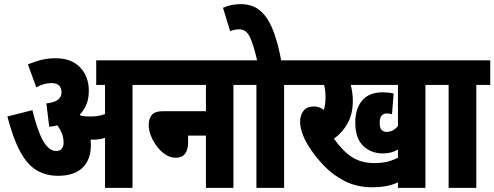

<svg xmlns="http://www.w3.org/2000/svg" viewBox="-20 -916 2410 936"><path d="M423 -209Q423 -137 382 -98Q341 -59 263 -59Q204 -59 158.5 -86Q113 -113 78.5 -176.5Q44 -240 16 -348L138 -379Q163 -276 191 -228Q219 -180 254 -180Q273 -180 281.5 -191.5Q290 -203 290 -220Q290 -246 281.5 -266.5Q273 -287 260 -305Q241 -300 220 -298L206 -412Q280 -419 280 -466Q280 -487 268 -499Q256 -511 230 -511Q214 -511 195 -506Q176 -501 157 -490L116 -602Q147 -615 179 -623.5Q211 -632 252 -632Q328 -632 370.5 -587.5Q413 -543 413 -473Q413 -436 401.5 -407.5Q390 -379 369 -358Q372 -355 374 -352Q397 -348 420 -348Q439 -348 456 -350.5Q473 -353 492 -360V-502H449V-622H694V-502H626V0H492V-244Q477 -239 462 -237Q447 -235 432 -235Q427 -235 422 -236Q423 -223 423 -209Z M682 -622H1186V-502H1118V0H984V-255H897V-223Q897 -147 836 -147Q811 -147 787.5 -162Q764 -177 745.5 -201.5Q727 -226 716 -253.5Q705 -281 705 -306Q705 -336 719.5 -355Q734 -374 777 -374H984V-502H682Z M1365 -502V0H1230V-502H1174V-622H1433V-502ZM1235 -615Q1216 -699 1198 -736Q1180 -773 1147 -773Q1123 -773 1102 -764L1067 -878Q1109 -896 1153 -896Q1186 -896 1215 -884.5Q1244 -873 1269.5 -842.5Q1295 -812 1315.5 -757Q1336 -702 1352 -615Z M2054 -502V0H1920V-27Q1892 -14 1861 -8.5Q1830 -3 1795 -3Q1721 -3 1662 -32.5Q1603 -62 1558 -109.5Q1513 -157 1481 -209Q1443 -273 1443 -323Q1443 -353 1459 -375Q1475 -397 1511 -397Q1537 -397 1559 -380Q1567 -409 1567 -441Q1567 -474 1560 -502H1421V-622H2123V-502ZM1865 -273Q1895 -273 1920 -301V-502H1690Q1694 -486 1697 -466.5Q1700 -447 1700 -425Q1700 -360 1674.5 -314.5Q1649 -269 1608 -240Q1650 -180 1695.5 -150.5Q1741 -121 1804 -121Q1837 -121 1863 -126.5Q1889 -132 1920 -147V-187Q1888 -168 1847 -168Q1789 -168 1750.5 -205Q1712 -242 1712 -319Q1712 -386 1745.5 -426Q1779 -466 1846 -466Q1859 -466 1874 -464.5Q1889 -463 1899 -460L1891 -359Q1878 -363 1866 -363Q1831 -363 1831 -317Q1831 -292 1840.5 -282.5Q1850 -273 1865 -273Z M2302 -502V0H2167V-502H2111V-622H2370V-502Z"/></svg>

Font: Noto Sans ExtraCondensed ExtraBold
Style: Regular
Weight: 800
Width: 2
Designer: Monotype Design Team
Foundry: Monotype Imaging Inc.
Version: Version 2.013; ttfautohint (v1.8.4.7-5d5b)